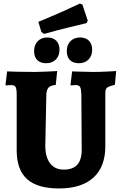

<svg xmlns="http://www.w3.org/2000/svg" viewBox="-20 -1049 683 1081"><path d="M74 -202V-516Q74 -548 68 -559Q62 -570 43 -570Q34 -570 25 -569Q16 -568 13 -568L11 -572L20 -647Q35 -646 80 -645Q125 -644 177 -644Q202 -644 245 -646Q288 -648 302 -649L294 -571Q265 -568 254 -556.5Q243 -545 241 -520L235 -229Q235 -165 262 -129.5Q289 -94 339 -94Q390 -94 415 -121.5Q440 -149 440 -206L438 -516Q437 -548 431 -559Q425 -570 408 -570Q399 -570 390.5 -569Q382 -568 379 -568L377 -572L386 -647Q399 -647 434.5 -645.5Q470 -644 504 -644Q539 -644 580.5 -646Q622 -648 634 -649L627 -572Q592 -563 582.5 -555Q573 -547 573 -525V-226Q573 -110 506 -49Q439 12 312 12Q191 12 132.5 -40.5Q74 -93 74 -202ZM213 -869 196 -926Q267 -955 338.5 -987Q410 -1019 430 -1029L444 -1023L474 -933L468 -919Q447 -914 374.5 -896.5Q302 -879 228 -858ZM172 -762Q172 -796 192.5 -817Q213 -838 247 -838Q279 -838 297 -819.5Q315 -801 315 -769Q315 -735 294.5 -714Q274 -693 240 -693Q207 -693 189.5 -711Q172 -729 172 -762ZM356 -762Q356 -796 376.5 -817Q397 -838 431 -838Q463 -838 481 -819.5Q499 -801 499 -769Q499 -735 478.5 -714Q458 -693 424 -693Q391 -693 373.5 -711Q356 -729 356 -762Z"/></svg>

Font: Alegreya SC ExtraBold
Style: Regular
Weight: 800
Designer: Juan Pablo del Peral
Foundry: Huerta Tipografica
Version: Version 2.007; ttfautohint (v1.6)